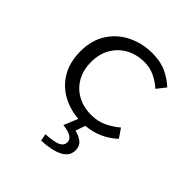

<svg xmlns="http://www.w3.org/2000/svg" viewBox="-214 -699 1095 1095"><g transform="rotate(45 333.5 -151.0)"><path d="M410.2 12.2 390.1 70.8Q426.8 80.1 448.5 98.1Q470.2 116.2 470.2 149.9Q470.2 197.3 423.8 221.4Q377.4 245.6 292 250L283.2 207Q353.5 202.6 379.2 189.2Q404.8 175.8 404.8 150.9Q404.8 129.4 385.5 116.5Q366.2 103.5 318.8 97.2L354 12.2Q277.3 5.9 217.8 -28.8Q158.2 -63.5 124 -124.3Q89.8 -185.1 89.8 -269Q89.8 -358.9 130.9 -422.1Q171.9 -485.4 240 -518.6Q308.1 -551.8 389.2 -551.8Q455.6 -551.8 503.9 -528.6Q552.2 -505.4 585.9 -473.1L543.9 -419.9Q510.3 -449.2 473.4 -466.6Q436.5 -483.9 393.1 -483.9Q328.6 -483.9 279.8 -456.5Q231 -429.2 203.4 -380.9Q175.8 -332.5 175.8 -269Q175.8 -205.1 202.9 -157Q230 -108.9 278.3 -82Q326.7 -55.2 391.1 -55.2Q441.9 -55.2 484.1 -75.2Q526.4 -95.2 561 -125L598.1 -70.8Q518.1 2.9 410.2 12.2Z"/></g></svg>

Font: Shanggu Mono N
Style: Regular
Weight: 350
Designer: GuiWonder
Version: Version 1.021